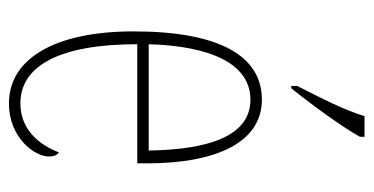

<svg xmlns="http://www.w3.org/2000/svg" viewBox="-218 -588 816 419"><g transform="rotate(90 189.5 -378.0)"><path d="M167 -619V-606H172C210 -653 259 -721 278 -756V-766H233C219 -721 197 -678 167 -619ZM205 10C280 10 321 -46 321 -77C321 -90 317 -96 312 -99C296 -57 263 -15 205 -15C125 -15 76 -97 76 -270H336V-291C336 -445 289 -542 197 -542C102 -542 48 -450 48 -262C48 -88 109 10 205 10ZM308 -295H76C80 -431 119 -517 197 -517C276 -517 306 -427 308 -295Z"/></g></svg>

Font: Noto Serif ExtraCondensed Thin
Style: Regular
Weight: 100
Width: 2
Designer: Monotype Design Team
Foundry: Monotype Imaging Inc.
Version: Version 2.013